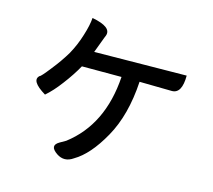

<svg xmlns="http://www.w3.org/2000/svg" viewBox="-115 -941 1230 1110"><g transform="rotate(15 500.0 -386.0)"><path d="M306 -801Q428 -778 407 -722L402 -710L366 -614L918 -620Q918 -512 858 -512L664 -515Q652 -313 575 -176Q499 -40 413 10Q362 46 313 13Q256 -26 308 -56L343 -76Q537 -224 556 -515H319Q286 -456 241 -397Q197 -338 155 -302Q56 -362 98 -398Q104 -397 151 -457Q199 -517 232 -573Q264 -631 283 -694Q303 -757 306 -801Z"/></g></svg>

Font: Swei Half Moon CJK TC
Style: Medium
Weight: 500
Version: Version 2.125